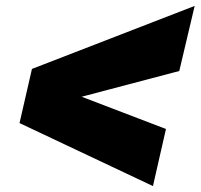

<svg xmlns="http://www.w3.org/2000/svg" viewBox="-20 -619 678 649"><path d="M638 -599 586 -379 256 -292 541 -183 497 10 46 -203 88 -386Z"/></svg>

Font: Work Sans Black
Style: Italic
Weight: 900
Italic angle: -13°
Designer: Wei Huang
Foundry: Wei Huang
Version: Version 2.009; ttfautohint (v1.8.3)